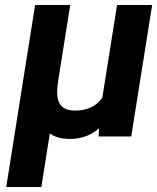

<svg xmlns="http://www.w3.org/2000/svg" viewBox="-20 -548 631 771"><path d="M5 203H146L180 -12C201 3 228 10 261 10C310 10 348 -7 378 -33L376 0H507L591 -528H450L391 -156C368 -123 333 -104 282 -104C211 -104 202 -152 214 -226L262 -528H121Z"/></svg>

Font: Asimov Pro
Style: BdObl
Weight: 700
Designer: Google
Version: Version 2.000980; 2014